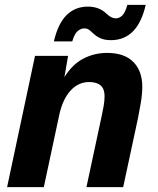

<svg xmlns="http://www.w3.org/2000/svg" viewBox="-20 -764 646 784"><path d="M9 0 123 -536H258L243 -449Q276 -502 321 -525Q366 -548 417 -548Q488 -548 524.5 -511Q561 -474 561 -410Q561 -380 555 -344.5Q549 -309 544 -284L483 0H333L396 -294Q400 -312 403.5 -332.5Q407 -353 407 -372Q407 -429 344 -429Q300 -429 268 -394Q236 -359 222 -295L159 0ZM433 -600Q409 -600 392 -607Q375 -614 360 -628Q350 -638 342.5 -643Q335 -648 324 -648Q310 -648 297 -637Q284 -626 275 -595H200Q217 -668 252 -702.5Q287 -737 339 -737Q385 -737 415 -708Q435 -689 452 -689Q467 -689 479 -700.5Q491 -712 500 -744H575Q558 -671 522.5 -635.5Q487 -600 433 -600Z"/></svg>

Font: Geist
Style: Bold Italic
Weight: 700
Italic angle: -12°
Designer: Basement.studio, Andrés Briganti, Mateo Zaragoza
Foundry: Basement.studio, Vercel, Andrés Briganti, Guido Ferreyra, Mateo Zaragoza
Version: Version 1.500; ttfautohint (v1.8.4.7-5d5b)